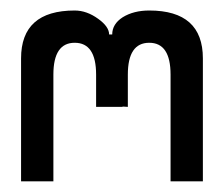

<svg xmlns="http://www.w3.org/2000/svg" viewBox="-20 -340 420 360"><path d="M19.5 0Q19.5 -139.6 19.5 -230.5Q19.5 -320.3 120.1 -320.3Q142.6 -320.3 164.1 -304.7Q184.6 -290 184.6 -275.4Q186.5 -275.4 188.5 -275.4Q190.4 -275.4 190.4 -275.4Q190.4 -294.9 210 -307.6Q230.5 -320.3 259.8 -320.3Q360.4 -320.3 360.4 -230.5Q360.4 -139.6 360.4 0Q339.8 0 299.8 0Q299.8 -35.2 299.8 -97.7Q299.8 -160.2 299.8 -200.2Q299.8 -259.8 259.8 -259.8Q219.7 -259.8 219.7 -200.2Q219.7 -179.7 219.7 -166Q219.7 -151.4 219.7 -139.6Q209 -140.6 209 -139.6Q209 -139.6 160.2 -139.6Q160.2 -158.2 160.2 -168.9Q160.2 -179.7 160.2 -200.2Q160.2 -259.8 120.1 -259.8Q80.1 -259.8 80.1 -200.2Q80.1 -160.2 80.1 -110.4Q80.1 -59.6 80.1 0Q59.6 0 19.5 0Z"/></svg>

Font: Moonwalk
Style: Regular
Weight: 400
Designer: BarCoded
Foundry: BarCoded
Version: Version 1.0